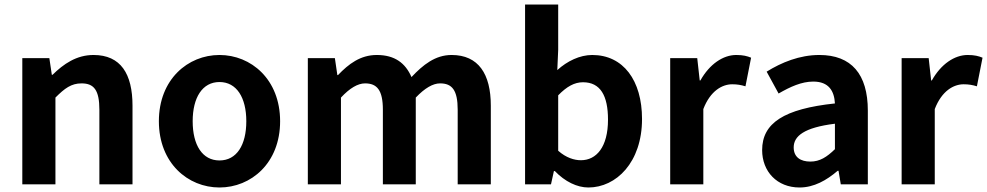

<svg xmlns="http://www.w3.org/2000/svg" viewBox="-20 -818 4380 852"><path d="M79 0H226V-385C267 -426 296 -448 342 -448C397 -448 421 -418 421 -331V0H568V-349C568 -490 516 -574 395 -574C319 -574 262 -534 213 -486H210L199 -560H79Z M954 14C1094 14 1223 -94 1223 -280C1223 -466 1094 -574 954 -574C814 -574 685 -466 685 -280C685 -94 814 14 954 14ZM954 -106C878 -106 835 -174 835 -280C835 -385 878 -454 954 -454C1030 -454 1073 -385 1073 -280C1073 -174 1030 -106 954 -106Z M1346 0H1493V-385C1532 -427 1568 -448 1600 -448C1653 -448 1679 -418 1679 -331V0H1825V-385C1865 -427 1901 -448 1933 -448C1986 -448 2011 -418 2011 -331V0H2158V-349C2158 -490 2103 -574 1984 -574C1911 -574 1857 -530 1806 -476C1779 -538 1732 -574 1652 -574C1579 -574 1527 -534 1480 -485H1477L1466 -560H1346Z M2591 14C2714 14 2829 -97 2829 -290C2829 -461 2746 -574 2608 -574C2553 -574 2497 -547 2453 -507L2457 -597V-798H2310V0H2425L2438 -59H2442C2487 -12 2541 14 2591 14ZM2558 -107C2528 -107 2492 -118 2457 -149V-395C2495 -434 2529 -453 2567 -453C2644 -453 2678 -394 2678 -287C2678 -165 2626 -107 2558 -107Z M2954 0H3101V-334C3132 -415 3185 -444 3229 -444C3252 -444 3268 -441 3288 -435L3313 -562C3296 -569 3278 -574 3247 -574C3189 -574 3129 -534 3088 -461H3085L3074 -560H2954Z M3528 14C3592 14 3648 -18 3697 -60H3701L3711 0H3831V-327C3831 -489 3758 -574 3616 -574C3528 -574 3448 -541 3382 -500L3435 -403C3487 -433 3537 -456 3589 -456C3658 -456 3682 -414 3685 -359C3459 -335 3362 -272 3362 -152C3362 -57 3428 14 3528 14ZM3576 -101C3533 -101 3502 -120 3502 -164C3502 -214 3548 -252 3685 -269V-156C3649 -121 3618 -101 3576 -101Z M3981 0H4128V-334C4159 -415 4212 -444 4256 -444C4279 -444 4295 -441 4315 -435L4340 -562C4323 -569 4305 -574 4274 -574C4216 -574 4156 -534 4115 -461H4112L4101 -560H3981Z"/></svg>

Font: DAIFUKU Sans JP
Style: Bold
Weight: 700
Designer: Original font ‘Source Han Sans JP’ : Ryoko NISHIZUKA  (kana, bopomofo & ideographs); Paul D. Hunt (Latin, Greek & Cyrill
Foundry: Daifuku
Version: Version 1.001